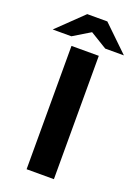

<svg xmlns="http://www.w3.org/2000/svg" viewBox="-213 -956 735 1024"><g transform="rotate(20 154.0 -444.0)"><path d="M76 0V-700H231V0ZM-48 -748 97 -888H211L177 -820L58 -748ZM250 -748 132 -820 97 -888H211L356 -748Z"/></g></svg>

Font: REM SemiBold
Style: Regular
Weight: 600
Designer: Octavio Pardo
Foundry: Ashler Design
Version: Version 1.005;gftools[0.9.28]